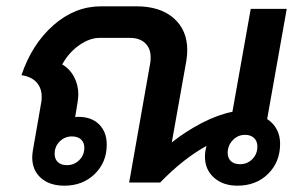

<svg xmlns="http://www.w3.org/2000/svg" viewBox="-20 -578 956 608"><path d="M867 -123Q867 -65 829 -27.5Q791 10 732 10Q686 10 657.5 -15.5Q629 -41 629 -82Q629 -98 634 -116Q561 -76 487 0H389L456 -380Q457 -386 457 -397Q457 -425 439.5 -441.5Q422 -458 392 -458H295Q264 -458 231 -435Q198 -412 177 -374Q201 -360 214.5 -334.5Q228 -309 228 -279Q228 -272 226 -256L218 -207Q221 -208 228 -208Q270 -208 294 -184Q318 -160 318 -120Q318 -64 280 -27Q242 10 184 10Q137 10 109.5 -14.5Q82 -39 82 -80Q82 -87 84 -101L111 -256Q112 -261 112 -272Q112 -299 96 -317Q80 -335 48 -340Q81 -438 149 -498Q217 -558 300 -558H412Q487 -558 530 -520.5Q573 -483 573 -419Q573 -403 570 -385L524 -127Q568 -162 619 -188.5Q670 -215 716 -224L774 -550H888L826 -201Q846 -188 856.5 -168Q867 -148 867 -123ZM795 -114Q795 -131 784.5 -141Q774 -151 756 -151Q733 -151 717 -134Q701 -117 701 -94Q701 -77 711.5 -67.5Q722 -58 740 -58Q763 -58 779 -74Q795 -90 795 -114ZM208 -146Q185 -146 169 -130Q153 -114 153 -91Q153 -74 163.5 -64.5Q174 -55 192 -55Q215 -55 231 -71Q247 -87 247 -110Q247 -127 236.5 -136.5Q226 -146 208 -146Z"/></svg>

Font: Bai Jamjuree SemiBold
Style: Italic
Weight: 600
Italic angle: -10°
Version: Version 1.000; ttfautohint (v1.6)